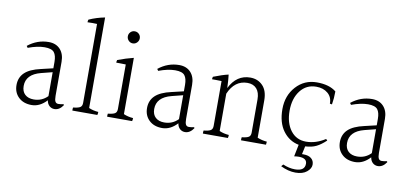

<svg xmlns="http://www.w3.org/2000/svg" viewBox="-78 -1029 3016 1408"><g transform="rotate(10 1430.5 -325.0)"><path d="M103 -166Q103 -125 127 -103Q151 -81 192 -81Q253 -81 295 -124V-302L212 -281Q103 -253 103 -166ZM354 -38Q332 -38 316 -52.5Q300 -67 296 -93Q245 -38 184 -38Q123 -38 86.5 -73Q50 -108 50 -164Q50 -220 87.5 -256Q125 -292 206 -310L295 -331V-379Q295 -426 277 -449Q259 -472 206 -472Q153 -472 83 -446L74 -459Q144 -515 229 -515Q283 -515 314.5 -481Q346 -447 346 -388V-135Q346 -105 353 -92.5Q360 -80 376 -80Q392 -80 415 -85L418 -78Q391 -38 354 -38Z M554 -119V-707Q537 -708 519.5 -708Q502 -708 483 -707Q483 -718 486 -727Q541 -752 604 -764V-90Q635 -76 675 -73Q675 -59 672 -50H486Q485 -59 487 -73Q526 -77 540 -86.5Q554 -96 554 -119Z M881 -657.5Q881 -639 868 -625.5Q855 -612 836.5 -612Q818 -612 805 -625.5Q792 -639 792 -657.5Q792 -676 805 -689Q818 -702 836.5 -702Q855 -702 868 -689Q881 -676 881 -657.5ZM813 -119V-451Q784 -452 767.5 -452Q751 -452 742 -452Q742 -462 745 -472Q806 -495 863 -509V-90Q894 -76 934 -73Q934 -59 931 -50H745Q744 -59 746 -73Q785 -77 799 -86.5Q813 -96 813 -119Z M1075 -166Q1075 -125 1099 -103Q1123 -81 1164 -81Q1225 -81 1267 -124V-302L1184 -281Q1075 -253 1075 -166ZM1326 -38Q1304 -38 1288 -52.5Q1272 -67 1268 -93Q1217 -38 1156 -38Q1095 -38 1058.5 -73Q1022 -108 1022 -164Q1022 -220 1059.5 -256Q1097 -292 1178 -310L1267 -331V-379Q1267 -426 1249 -449Q1231 -472 1178 -472Q1125 -472 1055 -446L1046 -459Q1116 -515 1201 -515Q1255 -515 1286.5 -481Q1318 -447 1318 -388V-135Q1318 -105 1325 -92.5Q1332 -80 1348 -80Q1364 -80 1387 -85L1390 -78Q1363 -38 1326 -38Z M1859 -368V-90Q1892 -76 1930 -73Q1930 -62 1928 -50H1742Q1741 -59 1743 -73Q1781 -77 1795 -86.5Q1809 -96 1809 -119V-366Q1809 -418 1784.5 -445.5Q1760 -473 1716 -473Q1621 -473 1576 -368V-90Q1607 -76 1647 -73Q1647 -59 1644 -50H1458Q1457 -59 1459 -73Q1498 -77 1512 -86.5Q1526 -96 1526 -119V-453Q1497 -454 1480.5 -454Q1464 -454 1455 -454Q1455 -464 1458 -473Q1524 -499 1569 -509Q1574 -470 1576 -410Q1628 -515 1730 -515Q1786 -515 1822.5 -477.5Q1859 -440 1859 -368Z M2211 -28Q2249 -28 2269.5 -11Q2290 6 2290 35Q2290 64 2259.5 89Q2229 114 2175.5 114Q2122 114 2065 86L2078 71Q2124 91 2168 91Q2241 91 2241 37Q2241 -5 2181 -5Q2165 -5 2146 -2L2164 -91Q2092 -105 2046.5 -166.5Q2001 -228 2001 -328.5Q2001 -429 2062.5 -497Q2124 -565 2217 -565Q2310 -565 2361 -523Q2361 -471 2353 -425L2337 -428Q2338 -476 2304.5 -504.5Q2271 -533 2218 -533Q2144 -533 2099.5 -475Q2055 -417 2055 -326Q2055 -235 2097.5 -179Q2140 -123 2212.5 -123Q2285 -123 2355 -168L2365 -158Q2328 -123 2294 -106.5Q2260 -90 2213 -88L2200 -28Z M2511 -166Q2511 -125 2535 -103Q2559 -81 2600 -81Q2661 -81 2703 -124V-302L2620 -281Q2511 -253 2511 -166ZM2762 -38Q2740 -38 2724 -52.5Q2708 -67 2704 -93Q2653 -38 2592 -38Q2531 -38 2494.5 -73Q2458 -108 2458 -164Q2458 -220 2495.5 -256Q2533 -292 2614 -310L2703 -331V-379Q2703 -426 2685 -449Q2667 -472 2614 -472Q2561 -472 2491 -446L2482 -459Q2552 -515 2637 -515Q2691 -515 2722.5 -481Q2754 -447 2754 -388V-135Q2754 -105 2761 -92.5Q2768 -80 2784 -80Q2800 -80 2823 -85L2826 -78Q2799 -38 2762 -38Z"/></g></svg>

Font: Halant Light
Style: Regular
Weight: 300
Designer: Hitesh Malaviya (Devanagari), Satya Rajpurohit (Latin)
Foundry: Indian Type Foundry
Version: Version 1.101;PS 1.0;hotconv 1.0.78;makeotf.lib2.5.61930; tt